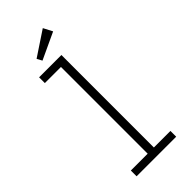

<svg xmlns="http://www.w3.org/2000/svg" viewBox="-259 -869 919 919"><g transform="rotate(-45 200.0 -409.5)"><path d="M66 0V-39H180V-626H71V-665H222V-39H334V0ZM139 -710 125 -736 250 -819 274 -773Z"/></g></svg>

Font: Inconsolata Condensed Light
Style: Regular
Weight: 300
Width: 3
Monospace: yes
Designer: Raph Levien, Cyreal, Brenton Simpson
Foundry: Raph Levien, Cyreal, Google
Version: Version 3.001; ttfautohint (v1.8.2.53-6de2)